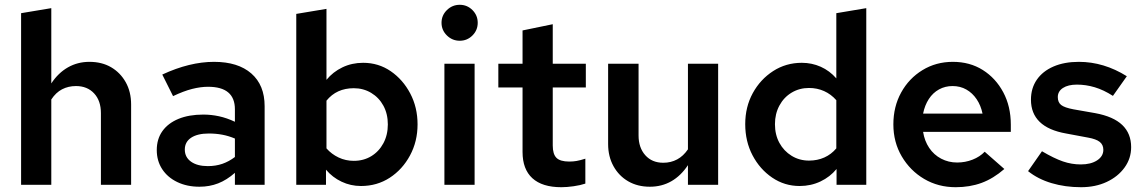

<svg xmlns="http://www.w3.org/2000/svg" viewBox="-20 -771 4772 801"><path d="M68 0V-716L194 -737V-423Q223 -467 263.5 -490Q304 -513 353 -513Q405 -513 443.5 -490.5Q482 -468 504.5 -428Q527 -388 527 -335V0H401V-299Q401 -351 372.5 -381.5Q344 -412 297 -412Q265 -412 239 -398.5Q213 -385 194 -356V0Z M812 8Q760 8 719.5 -11.5Q679 -31 656.5 -65.5Q634 -100 634 -145Q634 -191 657.5 -224Q681 -257 724.5 -275Q768 -293 828 -293Q861 -293 893.5 -286Q926 -279 960 -263V-315Q960 -362 932 -385.5Q904 -409 848 -409Q817 -409 781.5 -400Q746 -391 702 -370L657 -460Q771 -513 873 -513Q973 -513 1028.5 -464.5Q1084 -416 1084 -328V0H960V-50Q926 -20 890 -6Q854 8 812 8ZM751 -147Q751 -115 777 -96.5Q803 -78 847 -78Q880 -78 907.5 -87.5Q935 -97 960 -116V-193Q934 -204 907.5 -209Q881 -214 851 -214Q804 -214 777.5 -196.5Q751 -179 751 -147Z M1216 0V-713L1342 -734V-438Q1369 -471 1408.5 -490Q1448 -509 1495 -509Q1559 -509 1610 -474Q1661 -439 1691.5 -381Q1722 -323 1722 -252Q1722 -181 1690.5 -122.5Q1659 -64 1606 -29.5Q1553 5 1486 5Q1443 5 1405 -13Q1367 -31 1340 -63V0ZM1456 -100Q1497 -100 1529 -119.5Q1561 -139 1579.5 -173.5Q1598 -208 1598 -252Q1598 -296 1579.5 -330Q1561 -364 1528.5 -383.5Q1496 -403 1456 -403Q1420 -403 1391.5 -390Q1363 -377 1342 -351V-152Q1363 -128 1392.5 -114Q1422 -100 1456 -100Z M1834 0V-505H1960V0ZM1898 -601Q1867 -601 1844.5 -623Q1822 -645 1822 -676Q1822 -707 1844.5 -729Q1867 -751 1898 -751Q1929 -751 1951 -729Q1973 -707 1973 -676Q1973 -645 1951 -623Q1929 -601 1898 -601Z M2322 10Q2242 10 2201 -27.5Q2160 -65 2160 -137V-406H2059V-505H2160V-644L2286 -670V-505H2424V-406H2286V-164Q2286 -128 2301.5 -112.5Q2317 -97 2355 -97Q2371 -97 2385.5 -99.5Q2400 -102 2422 -109V-5Q2401 2 2373 6Q2345 10 2322 10Z M2691 8Q2640 8 2601 -14.5Q2562 -37 2539.5 -77.5Q2517 -118 2517 -170V-505H2644V-206Q2644 -155 2672 -123.5Q2700 -92 2747 -92Q2779 -92 2805 -106Q2831 -120 2850 -148V-505H2976V0H2850V-82Q2821 -38 2781 -15Q2741 8 2691 8Z M3316 5Q3253 5 3201.5 -30Q3150 -65 3119.5 -123Q3089 -181 3089 -253Q3089 -325 3120.5 -382.5Q3152 -440 3205.5 -474.5Q3259 -509 3325 -509Q3367 -509 3404 -492.5Q3441 -476 3469 -444V-716L3594 -737V0H3470V-66Q3443 -33 3403 -14Q3363 5 3316 5ZM3355 -101Q3390 -101 3419 -114Q3448 -127 3469 -152V-353Q3447 -378 3418 -391Q3389 -404 3355 -404Q3315 -404 3282.5 -384.5Q3250 -365 3231.5 -330.5Q3213 -296 3213 -253Q3213 -209 3231.5 -175Q3250 -141 3282.5 -121Q3315 -101 3355 -101Z M3967 10Q3894 10 3835.5 -24.5Q3777 -59 3742 -118.5Q3707 -178 3707 -252Q3707 -326 3739.5 -385Q3772 -444 3828.5 -478.5Q3885 -513 3955 -513Q4026 -513 4080 -479Q4134 -445 4165.5 -386Q4197 -327 4197 -251V-221H3831Q3837 -183 3856.5 -154Q3876 -125 3906.5 -109Q3937 -93 3973 -93Q4007 -93 4037.5 -105Q4068 -117 4088 -138L4170 -66Q4124 -26 4075 -8Q4026 10 3967 10ZM3831 -297H4079Q4072 -331 4054.5 -357Q4037 -383 4011.5 -397.5Q3986 -412 3954 -412Q3923 -412 3897.5 -398Q3872 -384 3855 -358Q3838 -332 3831 -297Z M4490 10Q4424 10 4367 -7Q4310 -24 4269 -57L4327 -140Q4378 -110 4414.5 -97.5Q4451 -85 4489 -85Q4531 -85 4557 -102Q4583 -119 4583 -146Q4583 -167 4568 -179Q4553 -191 4519 -197L4428 -214Q4354 -227 4317.5 -262.5Q4281 -298 4281 -355Q4281 -403 4305.5 -438.5Q4330 -474 4375 -493.5Q4420 -513 4481 -513Q4533 -513 4583 -498Q4633 -483 4681 -453L4623 -371Q4584 -396 4547 -407Q4510 -418 4473 -418Q4436 -418 4414.5 -404Q4393 -390 4393 -366Q4393 -344 4407 -333Q4421 -322 4458 -315L4549 -299Q4625 -285 4662 -249.5Q4699 -214 4699 -157Q4699 -110 4671.5 -72Q4644 -34 4597 -12Q4550 10 4490 10Z"/></svg>

Font: Red Hat Text SemiBold
Style: Regular
Weight: 600
Designer: Pentagram, MCKL
Foundry: MCKL
Version: Version 1.030